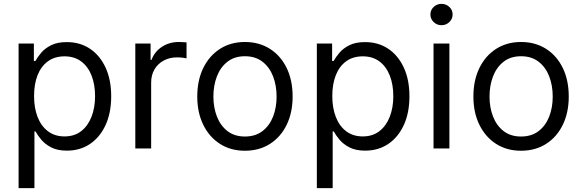

<svg xmlns="http://www.w3.org/2000/svg" viewBox="-20 -764 2996 988"><path d="M75.7 204.1V-540H154.3V-450.2H162.1Q172.9 -469.7 191.9 -492.4Q210.9 -515.1 242.9 -531.2Q274.9 -547.4 323.7 -547.4Q391.6 -547.4 442.9 -513.2Q494.1 -479 523.2 -416.3Q552.2 -353.5 552.2 -269Q552.2 -183.6 523.4 -120.8Q494.6 -58.1 443.4 -23.4Q392.1 11.2 324.2 11.2Q276.4 11.2 244.4 -5.1Q212.4 -21.5 193.1 -44.4Q173.8 -67.4 162.6 -87.9H157.2V204.1ZM312 -62Q362.8 -62 397.7 -89.1Q432.6 -116.2 450.9 -163.1Q469.2 -210 469.2 -269.5Q469.2 -328.6 451.2 -375Q433.1 -421.4 397.9 -447.8Q362.8 -474.1 312 -474.1Q261.7 -474.1 226.6 -448.5Q191.4 -422.9 173.3 -377Q155.3 -331.1 155.3 -269.5Q155.3 -208.5 173.6 -161.6Q191.9 -114.7 227.1 -88.4Q262.2 -62 312 -62Z M676.3 0V-540H754.9V-456.1H759.8Q774.9 -497.6 812.7 -522.7Q850.6 -547.9 899.9 -547.9Q909.7 -547.9 921.4 -547.1Q933.1 -546.4 939.9 -545.9V-463.9Q936 -464.8 921.9 -466.8Q907.7 -468.8 891.1 -468.8Q853 -468.8 822.8 -452.6Q792.5 -436.5 775.1 -407.2Q757.8 -377.9 757.8 -338.9V0Z M1240.2 11.7Q1167.5 11.7 1112.3 -23.4Q1057.1 -58.6 1026.1 -121.6Q995.1 -184.6 995.1 -267.1Q995.1 -351.1 1026.1 -414.3Q1057.1 -477.5 1112.3 -512.7Q1167.5 -547.9 1240.2 -547.9Q1313.5 -547.9 1368.9 -512.7Q1424.3 -477.5 1455.1 -414.3Q1485.8 -351.1 1485.8 -267.1Q1485.8 -184.6 1455.1 -121.6Q1424.3 -58.6 1368.9 -23.4Q1313.5 11.7 1240.2 11.7ZM1240.2 -61.5Q1294.4 -61.5 1330.8 -89.6Q1367.2 -117.7 1385.3 -164.3Q1403.3 -210.9 1403.3 -267.1Q1403.3 -323.7 1385.3 -370.8Q1367.2 -418 1330.8 -446.3Q1294.4 -474.6 1240.2 -474.6Q1186.5 -474.6 1150.4 -446.3Q1114.3 -418 1096.2 -371.1Q1078.1 -324.2 1078.1 -267.1Q1078.1 -210.9 1096.2 -164.3Q1114.3 -117.7 1150.4 -89.6Q1186.5 -61.5 1240.2 -61.5Z M1610.4 204.1V-540H1689V-450.2H1696.8Q1707.5 -469.7 1726.6 -492.4Q1745.6 -515.1 1777.6 -531.2Q1809.6 -547.4 1858.4 -547.4Q1926.3 -547.4 1977.5 -513.2Q2028.8 -479 2057.9 -416.3Q2086.9 -353.5 2086.9 -269Q2086.9 -183.6 2058.1 -120.8Q2029.3 -58.1 1978 -23.4Q1926.8 11.2 1858.9 11.2Q1811 11.2 1779.1 -5.1Q1747.1 -21.5 1727.8 -44.4Q1708.5 -67.4 1697.3 -87.9H1691.9V204.1ZM1846.7 -62Q1897.5 -62 1932.4 -89.1Q1967.3 -116.2 1985.6 -163.1Q2003.9 -210 2003.9 -269.5Q2003.9 -328.6 1985.8 -375Q1967.8 -421.4 1932.6 -447.8Q1897.5 -474.1 1846.7 -474.1Q1796.4 -474.1 1761.2 -448.5Q1726.1 -422.9 1708 -377Q1689.9 -331.1 1689.9 -269.5Q1689.9 -208.5 1708.3 -161.6Q1726.6 -114.7 1761.7 -88.4Q1796.9 -62 1846.7 -62Z M2210.9 0V-540H2292.5V0ZM2252 -634.3Q2228.5 -634.3 2211.7 -650.4Q2194.8 -666.5 2194.8 -689.5Q2194.8 -712.4 2211.7 -728.3Q2228.5 -744.1 2252 -744.1Q2275.4 -744.1 2292.2 -728.3Q2309.1 -712.4 2309.1 -689.5Q2309.1 -666.5 2292.2 -650.4Q2275.4 -634.3 2252 -634.3Z M2661.1 11.7Q2588.4 11.7 2533.2 -23.4Q2478 -58.6 2447 -121.6Q2416 -184.6 2416 -267.1Q2416 -351.1 2447 -414.3Q2478 -477.5 2533.2 -512.7Q2588.4 -547.9 2661.1 -547.9Q2734.4 -547.9 2789.8 -512.7Q2845.2 -477.5 2876 -414.3Q2906.7 -351.1 2906.7 -267.1Q2906.7 -184.6 2876 -121.6Q2845.2 -58.6 2789.8 -23.4Q2734.4 11.7 2661.1 11.7ZM2661.1 -61.5Q2715.3 -61.5 2751.7 -89.6Q2788.1 -117.7 2806.2 -164.3Q2824.2 -210.9 2824.2 -267.1Q2824.2 -323.7 2806.2 -370.8Q2788.1 -418 2751.7 -446.3Q2715.3 -474.6 2661.1 -474.6Q2607.4 -474.6 2571.3 -446.3Q2535.2 -418 2517.1 -371.1Q2499 -324.2 2499 -267.1Q2499 -210.9 2517.1 -164.3Q2535.2 -117.7 2571.3 -89.6Q2607.4 -61.5 2661.1 -61.5Z"/></svg>

Font: V-Inter
Style: Regular-375
Weight: 375
Designer: Rasmus Andersson
Foundry: rsms
Version: Version 4.000;git-4146feb